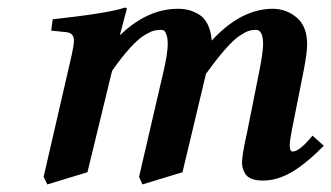

<svg xmlns="http://www.w3.org/2000/svg" viewBox="-20 -467 875 507"><path d="M296.9 -376 297.9 -375Q369.6 -443.8 450.2 -443.8Q465.3 -443.8 478.5 -440.4Q491.7 -437 505.6 -428.7Q519.5 -420.4 528.3 -402.8Q537.1 -385.3 539.1 -359.9Q616.7 -443.8 700.2 -443.8Q735.8 -443.8 763.4 -420.7Q791 -397.5 791 -350.1Q791 -328.1 782.2 -282.2L751 -125Q745.1 -95.7 745.1 -83Q745.1 -66.9 752.9 -66.9Q771 -66.9 805.2 -108.9L835 -82Q787.6 -34.2 749.8 -12.2Q711.9 9.8 673.8 9.8Q655.8 9.8 644 4.9Q632.3 0 627.4 -8.3Q622.6 -16.6 620.8 -23.4Q619.1 -30.3 619.1 -39.1Q619.1 -57.6 632.8 -119.1L664.1 -275.9Q674.8 -329.6 674.8 -350.1Q674.8 -388.2 655.8 -388.2Q645.5 -388.2 637 -385.5Q628.4 -382.8 613 -372.8Q597.7 -362.8 575.2 -337.4Q552.7 -312 523.9 -272L461.9 -12.2L356 20L347.2 0L412.1 -279.8Q422.9 -326.7 422.9 -350.1Q422.9 -366.2 419.7 -375.2Q416.5 -384.3 413.1 -386.2Q409.7 -388.2 404.8 -388.2Q394 -388.2 385.5 -385.7Q377 -383.3 361.3 -374Q345.7 -364.7 324 -341.1Q302.2 -317.4 275.9 -279.8L210.9 -12.2L105 20L95.2 0L168.9 -319.8Q175.3 -348.6 175.3 -359.4Q175.3 -378.9 157.2 -381.8L115.2 -386.2L119.1 -416Q269.5 -432.6 309.1 -446.8Q314.9 -446.8 314.9 -443.8Z"/></svg>

Font: Linux Libertine G
Style: Bold Italic
Weight: 700
Italic angle: -11.5°
Designer: Philipp H. Poll
Foundry: Philipp H. Poll
Version: Version 4.1.0